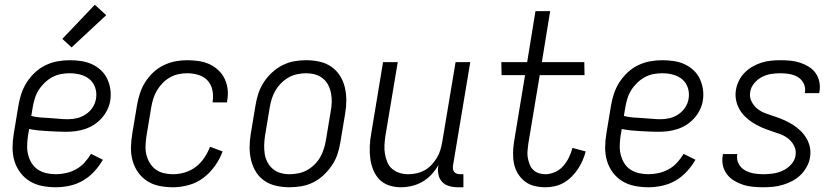

<svg xmlns="http://www.w3.org/2000/svg" viewBox="-20 -782 3540 810"><path d="M216 8Q186 8 158 2.5Q130 -3 106.5 -17Q83 -31 66 -53.5Q49 -76 41 -102.5Q33 -129 33 -158.5Q33 -188 38 -218L58 -338Q62 -363 70.5 -388Q79 -413 93.5 -435.5Q108 -458 128.5 -477Q149 -496 173.5 -507.5Q198 -519 223.5 -523.5Q249 -528 274 -528Q298 -528 322 -524.5Q346 -521 367 -511.5Q388 -502 405 -486.5Q422 -471 432 -450Q442 -429 445.5 -405.5Q449 -382 445 -357Q442 -338 432.5 -318.5Q423 -299 408.5 -283Q394 -267 376 -255.5Q358 -244 338 -237.5Q318 -231 298 -228.5Q278 -226 258 -226Q238 -226 218.5 -227Q199 -228 179.5 -229Q160 -230 140.5 -232Q121 -234 103 -238L98 -209Q95 -188 94.5 -167.5Q94 -147 99 -128Q104 -109 114 -93Q124 -77 140 -66.5Q156 -56 175.5 -51.5Q195 -47 216 -47Q237 -47 259 -52Q281 -57 301 -68Q321 -79 336.5 -96Q352 -113 364 -133L414 -108Q399 -82 378 -59Q357 -36 330.5 -20.5Q304 -5 274 1.5Q244 8 216 8ZM267 -279Q286 -279 305 -283.5Q324 -288 341.5 -299.5Q359 -311 370.5 -328.5Q382 -346 385 -365Q389 -389 382 -411Q375 -433 358.5 -447Q342 -461 320 -467Q298 -473 274 -473Q256 -473 237 -469.5Q218 -466 200.5 -456.5Q183 -447 168 -432.5Q153 -418 142.5 -401Q132 -384 126.5 -365.5Q121 -347 118 -329L112 -293Q130 -288 149.5 -286.5Q169 -285 189 -284Q209 -283 228 -281Q247 -279 267 -279ZM282 -582 243 -618 380 -762 428 -718Z M710 8Q681 8 653 2.5Q625 -3 602 -17.5Q579 -32 563 -54.5Q547 -77 539.5 -103.5Q532 -130 532.5 -159Q533 -188 538 -218L558 -338Q562 -362 570 -387Q578 -412 592 -434.5Q606 -457 625.5 -475.5Q645 -494 669 -506Q693 -518 718.5 -523Q744 -528 769 -528Q793 -528 817.5 -524.5Q842 -521 863 -511.5Q884 -502 901 -486Q918 -470 928 -449Q938 -428 940.5 -404Q943 -380 938 -355V-350H877V-353Q881 -378 876 -402Q871 -426 855.5 -442.5Q840 -459 817 -466Q794 -473 769 -473Q751 -473 732.5 -469Q714 -465 697 -455.5Q680 -446 666 -431.5Q652 -417 642 -400Q632 -383 626.5 -365Q621 -347 618 -329L598 -209Q595 -188 594 -168Q593 -148 597.5 -129.5Q602 -111 612 -94.5Q622 -78 637 -67Q652 -56 671 -51.5Q690 -47 710 -47Q735 -47 760 -54.5Q785 -62 806 -78Q827 -94 842 -116.5Q857 -139 866 -163L919 -143Q908 -112 887 -82.5Q866 -53 838.5 -32Q811 -11 777 -1.5Q743 8 710 8Z M1202 8Q1173 8 1145.5 2Q1118 -4 1096 -19Q1074 -34 1060 -56.5Q1046 -79 1039.5 -105.5Q1033 -132 1033 -160.5Q1033 -189 1038 -218L1058 -338Q1062 -363 1070 -387.5Q1078 -412 1092.5 -434.5Q1107 -457 1127.5 -476Q1148 -495 1172 -507Q1196 -519 1221 -523.5Q1246 -528 1271 -528Q1300 -528 1327.5 -522Q1355 -516 1377 -501Q1399 -486 1413.5 -463.5Q1428 -441 1434.5 -414.5Q1441 -388 1441 -359.5Q1441 -331 1436 -302L1416 -182Q1412 -157 1404 -132.5Q1396 -108 1381 -85.5Q1366 -63 1346 -44Q1326 -25 1302 -13Q1278 -1 1252.5 3.5Q1227 8 1202 8ZM1202 -47Q1220 -47 1239.5 -51Q1259 -55 1276 -64.5Q1293 -74 1307.5 -88.5Q1322 -103 1331.5 -120Q1341 -137 1346.5 -155Q1352 -173 1355 -191L1375 -311Q1379 -331 1379.5 -350.5Q1380 -370 1376.5 -388.5Q1373 -407 1364.5 -423.5Q1356 -440 1341.5 -451.5Q1327 -463 1309 -468Q1291 -473 1271 -473Q1253 -473 1234 -469Q1215 -465 1198 -455.5Q1181 -446 1166.5 -431.5Q1152 -417 1142 -400Q1132 -383 1126.5 -365Q1121 -347 1118 -329L1098 -209Q1095 -189 1094.5 -169.5Q1094 -150 1097 -131.5Q1100 -113 1109 -96.5Q1118 -80 1132 -68.5Q1146 -57 1164 -52Q1182 -47 1202 -47Z M1671 8Q1645 8 1621 0Q1597 -8 1580.5 -25Q1564 -42 1554.5 -65.5Q1545 -89 1542 -114Q1539 -139 1540 -165Q1541 -191 1546 -218L1596 -520H1658L1606 -209Q1603 -189 1602 -170Q1601 -151 1604 -133Q1607 -115 1614 -98Q1621 -81 1634.5 -69.5Q1648 -58 1665.5 -52.5Q1683 -47 1702 -47Q1720 -47 1738 -51Q1756 -55 1772 -64Q1788 -73 1801 -87Q1814 -101 1823.5 -117Q1833 -133 1838 -150Q1843 -167 1846 -185L1902 -520H1964L1891 -83Q1890 -76 1891 -69Q1892 -62 1896 -57Q1900 -52 1906.5 -49.5Q1913 -47 1921 -47H1935V8H1912Q1893 8 1875 3Q1857 -2 1845 -15Q1833 -28 1829.5 -46Q1826 -64 1829 -83L1830 -87Q1818 -65 1801 -46.5Q1784 -28 1762.5 -15.5Q1741 -3 1717.5 2.5Q1694 8 1671 8Z M2281 8Q2257 8 2234.5 2.5Q2212 -3 2194.5 -16.5Q2177 -30 2165 -49.5Q2153 -69 2148.5 -91.5Q2144 -114 2144.5 -138Q2145 -162 2149 -186L2195 -465H2096L2095 -520H2204L2239 -735H2301L2266 -520H2445L2446 -465H2257L2209 -177Q2207 -162 2205.5 -146.5Q2204 -131 2206.5 -117Q2209 -103 2214 -89.5Q2219 -76 2229 -66Q2239 -56 2252.5 -51.5Q2266 -47 2281 -47Q2301 -47 2322 -56.5Q2343 -66 2357 -82.5Q2371 -99 2380.5 -118.5Q2390 -138 2395 -158L2451 -143Q2446 -124 2438 -105.5Q2430 -87 2418.5 -69.5Q2407 -52 2392 -37Q2377 -22 2359 -11.5Q2341 -1 2321 3.5Q2301 8 2281 8Z M2716 8Q2686 8 2658 2.5Q2630 -3 2606.5 -17Q2583 -31 2566 -53.5Q2549 -76 2541 -102.5Q2533 -129 2533 -158.5Q2533 -188 2538 -218L2558 -338Q2562 -363 2570.5 -388Q2579 -413 2593.5 -435.5Q2608 -458 2628.5 -477Q2649 -496 2673.5 -507.5Q2698 -519 2723.5 -523.5Q2749 -528 2774 -528Q2798 -528 2822 -524.5Q2846 -521 2867 -511.5Q2888 -502 2905 -486.5Q2922 -471 2932 -450Q2942 -429 2945.5 -405.5Q2949 -382 2945 -357Q2942 -338 2932.5 -318.5Q2923 -299 2908.5 -283Q2894 -267 2876 -255.5Q2858 -244 2838 -237.5Q2818 -231 2798 -228.5Q2778 -226 2758 -226Q2738 -226 2718.5 -227Q2699 -228 2679.5 -229Q2660 -230 2640.5 -232Q2621 -234 2603 -238L2598 -209Q2595 -188 2594.5 -167.5Q2594 -147 2599 -128Q2604 -109 2614 -93Q2624 -77 2640 -66.5Q2656 -56 2675.5 -51.5Q2695 -47 2716 -47Q2737 -47 2759 -52Q2781 -57 2801 -68Q2821 -79 2836.5 -96Q2852 -113 2864 -133L2914 -108Q2899 -82 2878 -59Q2857 -36 2830.5 -20.5Q2804 -5 2774 1.5Q2744 8 2716 8ZM2767 -279Q2786 -279 2805 -283.5Q2824 -288 2841.5 -299.5Q2859 -311 2870.5 -328.5Q2882 -346 2885 -365Q2889 -389 2882 -411Q2875 -433 2858.5 -447Q2842 -461 2820 -467Q2798 -473 2774 -473Q2756 -473 2737 -469.5Q2718 -466 2700.5 -456.5Q2683 -447 2668 -432.5Q2653 -418 2642.5 -401Q2632 -384 2626.5 -365.5Q2621 -347 2618 -329L2612 -293Q2630 -288 2649.5 -286.5Q2669 -285 2689 -284Q2709 -283 2728 -281Q2747 -279 2767 -279Z M3200 8Q3178 8 3156.5 6Q3135 4 3115 -2.5Q3095 -9 3077.5 -19.5Q3060 -30 3047.5 -46Q3035 -62 3030 -83Q3025 -104 3029 -126L3030 -132H3091L3090 -129Q3087 -108 3096.5 -90.5Q3106 -73 3123 -63.5Q3140 -54 3159.5 -50.5Q3179 -47 3200 -47Q3221 -47 3241.5 -50Q3262 -53 3282 -62Q3302 -71 3317.5 -88Q3333 -105 3336 -125Q3340 -147 3330.5 -166Q3321 -185 3305 -197.5Q3289 -210 3269.5 -217Q3250 -224 3230 -230.5Q3210 -237 3191 -245.5Q3172 -254 3155 -265Q3138 -276 3123.5 -290Q3109 -304 3099 -322Q3089 -340 3085 -361Q3081 -382 3085 -404Q3088 -423 3097.5 -442Q3107 -461 3122 -476Q3137 -491 3155.5 -501.5Q3174 -512 3193.5 -518Q3213 -524 3233 -526Q3253 -528 3273 -528Q3294 -528 3315 -526Q3336 -524 3355.5 -517.5Q3375 -511 3392 -500.5Q3409 -490 3420.5 -474Q3432 -458 3436.5 -437.5Q3441 -417 3437 -395L3436 -389H3375L3376 -393Q3379 -413 3370.5 -430Q3362 -447 3346.5 -456.5Q3331 -466 3312 -469.5Q3293 -473 3273 -473Q3253 -473 3233.5 -470Q3214 -467 3195 -457.5Q3176 -448 3162 -431Q3148 -414 3145 -395Q3141 -373 3150.5 -354Q3160 -335 3176 -322.5Q3192 -310 3212 -303Q3232 -296 3251.5 -289.5Q3271 -283 3290 -274.5Q3309 -266 3326 -255Q3343 -244 3357.5 -230Q3372 -216 3382.5 -198Q3393 -180 3397 -159.5Q3401 -139 3397 -117Q3394 -97 3383 -77.5Q3372 -58 3356.5 -43Q3341 -28 3321.5 -18Q3302 -8 3282 -2Q3262 4 3241 6Q3220 8 3200 8Z"/></svg>

Font: Iosevka Curly Light
Style: Italic
Weight: 300
Italic angle: -9°
Monospace: yes
Designer: Belleve Invis
Foundry: Belleve Invis
Version: Version 22.1.2; ttfautohint (v1.8.4)